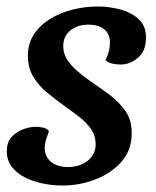

<svg xmlns="http://www.w3.org/2000/svg" viewBox="-20 -550 481 592"><path d="M173 22Q141 22 110.5 15.5Q80 9 55 -4Q30 -17 15.5 -37Q1 -57 1 -83Q1 -112 16 -128Q31 -144 51.5 -151.5Q72 -159 91 -159Q102 -159 113 -156.5Q124 -154 131 -146Q126 -132 122 -119.5Q118 -107 118 -91Q119 -66 138 -50.5Q157 -35 190 -35Q226 -35 250.5 -54.5Q275 -74 275 -105Q275 -131 261 -151.5Q247 -172 224.5 -189.5Q202 -207 178 -224Q151 -243 125 -264.5Q99 -286 82.5 -313.5Q66 -341 66 -379Q66 -416 85 -444.5Q104 -473 135 -492Q166 -511 204.5 -520.5Q243 -530 281 -530Q316 -530 350.5 -521Q385 -512 408 -490.5Q431 -469 430 -432Q430 -393 405.5 -372Q381 -351 352 -351Q341 -351 328 -353.5Q315 -356 305 -364Q312 -377 315.5 -391Q319 -405 319 -419Q319 -445 301.5 -459.5Q284 -474 252 -474Q220 -474 197.5 -456.5Q175 -439 175 -408Q175 -386 186 -368Q197 -350 215 -334Q233 -318 254 -303Q285 -282 315.5 -259.5Q346 -237 366.5 -208Q387 -179 386 -137Q386 -88 355.5 -52.5Q325 -17 276 2.5Q227 22 173 22Z"/></svg>

Font: Sansita Swashed Light
Style: Regular
Weight: 400
Version: Version 1.003